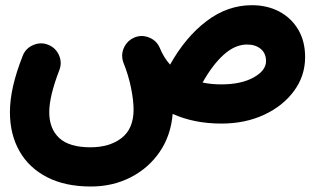

<svg xmlns="http://www.w3.org/2000/svg" viewBox="-20 -401 1192 727"><path d="M17.6 23.9Q17.6 -22 29.3 -74Q41 -126 65.9 -189.5Q77.1 -218.3 106 -230.5Q134.8 -242.7 162.6 -231.4Q190.9 -220.2 203.4 -191.9Q215.8 -163.6 204.6 -135.3Q166.5 -36.6 166.5 23.9Q166.5 86.4 204.3 121.6Q242.2 156.7 322.3 156.7Q395 156.7 440.4 121.6Q485.8 86.4 485.8 13.7Q485.8 -20.5 476.1 -68.6Q466.3 -116.7 447.8 -162.6Q444.8 -170.4 443.4 -178.7Q439.5 -203.1 451.9 -225.8Q464.4 -248.5 488.3 -258.8Q516.1 -270.5 544.9 -258.8Q573.7 -247.1 585.4 -218.8Q600.1 -183.1 624 -156.2Q682.1 -260.3 761.7 -320.8Q841.3 -381.3 933.6 -381.3Q992.2 -381.3 1037.6 -357.2Q1083 -333 1109.1 -289.1Q1135.3 -245.1 1135.3 -184.6Q1135.3 -113.8 1093.3 -56.6Q1051.3 0.5 979.7 33.7Q908.2 66.9 818.4 66.9Q715.3 66.9 633.8 30.3Q627 112.3 584.7 174.1Q542.5 235.8 474.6 270.5Q406.7 305.2 324.2 305.2Q226.6 305.2 158 269.8Q89.4 234.4 53.5 170.9Q17.6 107.4 17.6 23.9ZM915.5 -232.4Q870.1 -232.4 827.4 -194.1Q784.7 -155.8 747.1 -88.4Q780.3 -81.5 818.4 -81.5Q893.1 -81.5 940.2 -107.7Q987.3 -133.8 987.3 -169.4Q987.3 -199.2 967.3 -215.8Q947.3 -232.4 915.5 -232.4Z"/></svg>

Font: Mikhak ExtraBold
Style: Regular
Weight: 800
Designer: Amin Abedi
Version: Version 3.3